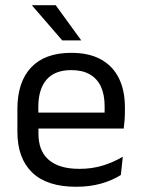

<svg xmlns="http://www.w3.org/2000/svg" viewBox="-20 -703 540 734"><path d="M271 11Q159.5 11 103 -43.5Q46.5 -98 46.5 -199.5V-286.5Q46.5 -389.5 99 -445.2Q151.5 -501 252.5 -501Q320.5 -501 366 -475.8Q411.5 -450.5 434.5 -404Q457.5 -357.5 457.5 -293V-275Q457.5 -259 456.2 -243Q455 -227 453 -211.5H378.5Q379.5 -235.5 379.8 -257Q380 -278.5 380 -296.5Q380 -341 365.8 -371.8Q351.5 -402.5 323.2 -418.8Q295 -435 252.5 -435Q189.5 -435 158 -398.5Q126.5 -362 126.5 -294V-247.5L127 -237.5V-191Q127 -160.5 136 -136Q145 -111.5 164.2 -93.8Q183.5 -76 213.2 -66.8Q243 -57.5 284 -57.5Q331.5 -57.5 372.5 -70Q413.5 -82.5 449.5 -104L442 -34Q409.5 -13.5 366.5 -1.2Q323.5 11 271 11ZM436 -211.5H89V-272.5H436ZM290 -549.5 193 -683H103V-681.5L218 -548.5H290Z"/></svg>

Font: Anek Kannada Medium
Style: Regular
Weight: 400
Version: Version 1.003